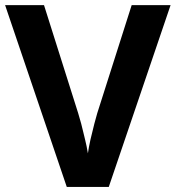

<svg xmlns="http://www.w3.org/2000/svg" viewBox="-20 -734 690 754"><path d="M649.9 -713.9 407.2 0H242.2L0 -713.9H152.8L287.1 -289.1Q290.5 -279.3 298.8 -248.5Q301.8 -236.8 307.4 -213.6Q313 -190.4 314 -186.5Q320.8 -159.2 325.2 -131.8Q328.1 -153.3 335.4 -186.5Q338.4 -199.7 350.6 -248.5Q354.5 -261.2 361.8 -289.1L497.1 -713.9Z"/></svg>

Font: Droid Sans Thai
Style: Bold
Weight: 700
Designer: Steve Matteson
Foundry: Ascender Corporation
Version: Version 1.00